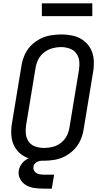

<svg xmlns="http://www.w3.org/2000/svg" viewBox="-20 -948 616 1142"><path d="M241 8Q273 8 305 2.5Q337 -3 367 -18.5Q397 -34 421 -59Q445 -84 458.5 -114.5Q472 -145 477 -176L534 -521Q540 -557 537.5 -592.5Q535 -628 519 -658Q503 -688 475.5 -708Q448 -728 414 -735.5Q380 -743 344 -743Q313 -743 280.5 -737.5Q248 -732 218 -716.5Q188 -701 164 -676.5Q140 -652 126.5 -621Q113 -590 108 -559L51 -214Q45 -178 47.5 -142.5Q50 -107 66 -77Q82 -47 109.5 -27.5Q137 -8 171.5 0Q206 8 241 8ZM243 -68Q216 -68 191.5 -76Q167 -84 152 -104Q137 -124 134 -149.5Q131 -175 135 -202L192 -547Q196 -572 208.5 -596Q221 -620 243.5 -637Q266 -654 291.5 -661Q317 -668 343 -668Q369 -668 393.5 -659.5Q418 -651 433 -631.5Q448 -612 451 -586Q454 -560 450 -534L393 -189Q389 -163 376.5 -139Q364 -115 342 -98Q320 -81 294 -74.5Q268 -68 243 -68ZM242 174H288L302 91H242Q226 91 211 87.5Q196 84 186 72Q176 60 179 44Q180 33 188.5 24Q197 15 208 11.5Q219 8 230 8V-22Q209 -22 187.5 -18Q166 -14 145.5 -4Q125 6 110.5 24.5Q96 43 92 65Q87 93 100 117Q113 141 136 154Q159 167 186.5 170.5Q214 174 242 174ZM229 -852H529V-928H229Z"/></svg>

Font: Iosevka Sparkle Oblique
Style: Regular
Weight: 400
Italic angle: -9°
Designer: Belleve Invis
Foundry: Belleve Invis
Version: Version 4.5.0; ttfautohint (v1.8.3)